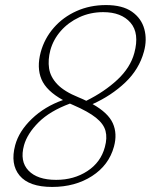

<svg xmlns="http://www.w3.org/2000/svg" viewBox="-20 -729 596 759"><path d="M186 10Q95 10 57.5 -35Q20 -80 40 -155Q55 -210.5 105.8 -259.2Q156.5 -308 229 -333.5Q163.5 -369.5 144 -415.5Q124.5 -461.5 141 -523Q156 -577.5 192.8 -619.5Q229.5 -661.5 282.5 -685.2Q335.5 -709 399 -709Q464 -709 501.5 -682.8Q539 -656.5 550.5 -614.2Q562 -572 549 -525Q530 -455 475.2 -403Q420.5 -351 346 -317.5Q407.5 -283 426 -241.8Q444.5 -200.5 430.5 -149.5Q410.5 -76 343.8 -33Q277 10 186 10ZM291 -344Q307 -337.5 321 -330.5Q393.5 -366.5 444.5 -414.2Q495.5 -462 511 -519.5Q532 -597.5 496 -639.2Q460 -681 388 -681Q337 -681 293.5 -660.8Q250 -640.5 220.2 -606.5Q190.5 -572.5 179 -530.5Q169 -492.5 174 -458.8Q179 -425 206.5 -396Q234 -367 291 -344ZM75 -155Q57.5 -91.5 92.5 -54.8Q127.5 -18 202 -18Q272.5 -18 325.5 -52.8Q378.5 -87.5 394.5 -147.5Q404.5 -183.5 397.2 -211.2Q390 -239 359.5 -263.5Q329 -288 270 -313.5Q263 -316.5 256.5 -319.5Q177 -290 132.5 -245.5Q88 -201 75 -155Z"/></svg>

Font: Fraunces 72pt SuperSoft Thin
Style: Italic
Weight: 100
Italic angle: -16°
Version: Version 1.000;[b76b70a41]